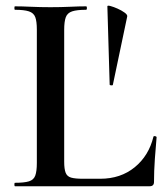

<svg xmlns="http://www.w3.org/2000/svg" viewBox="-20 -647 581 667"><path d="M203 -543V-85Q203 -60 208 -47Q213 -34 227 -30Q241 -26 268 -26H328Q399 -26 448 -66Q497 -106 513 -172Q514 -175 519 -174Q524 -173 524 -170Q521 -139 518 -95.5Q515 -52 515 -15Q515 0 500 0H32Q30 0 30 -6Q30 -12 32 -12Q64 -12 80.5 -17Q97 -22 102.5 -37Q108 -52 108 -81V-544Q108 -573 102.5 -587.5Q97 -602 80.5 -607.5Q64 -613 32 -613Q30 -613 30 -619Q30 -625 32 -625Q56 -625 88 -623.5Q120 -622 155 -622Q192 -622 223.5 -623.5Q255 -625 279 -625Q282 -625 282 -619Q282 -613 279 -613Q247 -613 230.5 -607.5Q214 -602 208.5 -587Q203 -572 203 -543ZM353 -625Q353 -629 364 -626Q375 -623 388.5 -617Q402 -611 412.5 -603.5Q423 -596 422 -590L372 -352Q371 -350 366 -350.5Q361 -351 361 -353Z"/></svg>

Font: Cormorant Light SemiBold
Style: Regular
Weight: 600
Version: Version 4.000